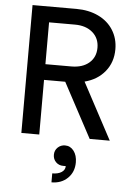

<svg xmlns="http://www.w3.org/2000/svg" viewBox="-62 -746 733 1047"><g transform="rotate(5 304.5 -223.0)"><path d="M330 159H316Q292 159 276 143Q260 127 260 103Q260 79 276.5 63Q293 47 317 47Q346 47 364.5 71.5Q383 96 383 134Q383 187 348.5 220.5Q314 254 260 254V205Q292 205 311 192.5Q330 180 330 159ZM544 -499Q544 -428 503 -377.5Q462 -327 392 -309L557 0H447L287 -299H171V0H73V-700H313Q381 -700 433.5 -675Q486 -650 515 -604Q544 -558 544 -499ZM446 -499Q446 -551 409.5 -582.5Q373 -614 313 -614H171V-385H313Q374 -385 410 -416Q446 -447 446 -499Z"/></g></svg>

Font: MedMera Sans Display
Style: Regular
Weight: 500
Designer: Kasper Nordkvist
Foundry: UNCUT.wtf
Version: Version 1.300